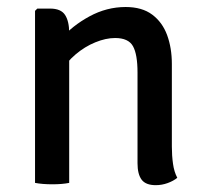

<svg xmlns="http://www.w3.org/2000/svg" viewBox="-20 -522 586 548"><path d="M123 -497.5Q154 -497.5 165.8 -479.2Q177.5 -461 177.5 -428V0Q157.5 4 129.5 4Q101 4 80 0V-491L86.5 -497.5ZM470.5 -103.5Q470.5 -77.5 473.8 -54.5Q477 -31.5 486 -14.5Q475 -5.5 458.5 0.5Q442 6.5 424.5 6.5Q396 6.5 384.2 -9.2Q372.5 -25 372.5 -56V-315Q372.5 -367 359.5 -390.2Q346.5 -413.5 308.5 -413.5Q282 -413.5 252 -401.2Q222 -389 195.5 -366.5Q169 -344 152.5 -314.5V-409.5Q186 -448.5 235.2 -475.2Q284.5 -502 338.5 -502Q385.5 -502 414.5 -480.2Q443.5 -458.5 457 -421.8Q470.5 -385 470.5 -339.5Z"/></svg>

Font: Signika Negative Light
Style: Regular
Weight: 400
Version: Version 2.001